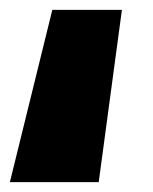

<svg xmlns="http://www.w3.org/2000/svg" viewBox="-31 -159 309 389"><path d="M-11 210 75 -139H216L169 210Z"/></svg>

Font: Geologica Roman Black
Style: Regular
Weight: 900
Designer: Sindre Bremnes, Frode Helland
Foundry: Monokrom Skriftforlag AS
Version: Version 1.010;gftools[0.9.28]